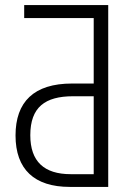

<svg xmlns="http://www.w3.org/2000/svg" viewBox="-20 -734 531 754"><path d="M254 0H405V-714H75V-663H348V-406H263C113 -406 41 -334 41 -202C41 -69 115 0 254 0ZM258 -50C153 -50 99 -100 99 -203C99 -313 157 -356 267 -356H348V-50Z"/></svg>

Font: Noto Sans Display SemiCondensed Light
Style: Regular
Weight: 300
Width: 4
Designer: Monotype Design Team
Foundry: Monotype Imaging Inc.
Version: Version 1.900